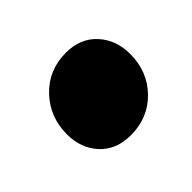

<svg xmlns="http://www.w3.org/2000/svg" viewBox="-62 -479 344 344"><g transform="rotate(-45 110.0 -306.5)"><path d="M105 -212.9Q67.9 -212.9 46.4 -236.3Q24.9 -259.8 24.9 -294.9Q24.9 -338.9 54 -369.4Q83 -399.9 127 -399.9Q163.6 -399.9 185.3 -376.2Q207 -352.5 207 -316.9Q207 -272.5 178 -242.7Q148.9 -212.9 105 -212.9Z"/></g></svg>

Font: Fira Sans Compressed ExtraBold
Style: Italic
Weight: 800
Width: 3
Italic angle: -8°
Designer: Carrois Corporate & Edenspiekermann AG
Foundry: Carrois Corporate GbR & Edenspiekermann AG
Version: Version 4.203;PS 004.203;hotconv 1.0.88;makeotf.lib2.5.64775